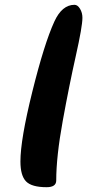

<svg xmlns="http://www.w3.org/2000/svg" viewBox="-20 -774 368 799"><path d="M206 -684Q238 -754 290 -754Q303 -754 313 -737.5Q323 -721 323 -700Q323 -664 295.5 -541.5Q268 -419 241 -270.5Q214 -122 214 -23Q214 5 174 5Q112 5 88.5 -19Q65 -43 65 -102Q65 -193 114.5 -392.5Q164 -592 206 -684Z"/></svg>

Font: LeckerliOne
Style: Regular
Weight: 400
Designer: Gesine Todt
Foundry: Gesine Todt
Version: Version 1.000